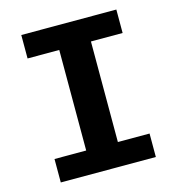

<svg xmlns="http://www.w3.org/2000/svg" viewBox="-105 -788 809 878"><g transform="rotate(-15 300.0 -349.0)"><path d="M75 0V-111H225V-587H75V-698H525V-587H375V-111H525V0Z"/></g></svg>

Font: Lilex Nerd Font
Style: Bold
Weight: 700
Designer: Mike Abbink, Paul van der Laan, Pieter van Rosmalen, Mikhael Khrustik
Foundry: Mikhael Khrustik
Version: Version 2.400; ttfautohint (v1.8.4.7-5d5b);Nerd Fonts 3.3.0